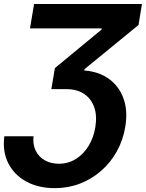

<svg xmlns="http://www.w3.org/2000/svg" viewBox="-29 -748 747 983"><path d="M-6.8 -50.3H142.6Q138.2 -8.8 153.6 22.9Q168.9 54.7 200 72.5Q231 90.3 272 90.3Q320.8 90.3 359.9 65.7Q398.9 41 424.6 -1Q450.2 -43 459 -96.2Q468.8 -156.7 452.9 -200.4Q437 -244.1 400.1 -268.1Q363.3 -292 310.1 -291.5H233.9L252 -399.4L491.2 -596.7V-602.5H124.5L145.5 -727.5H697.8L680.2 -620.1L403.8 -394L402.3 -387.2Q478.5 -381.3 530.3 -343Q582 -304.7 604 -241.9Q626 -179.2 612.3 -98.6Q601.1 -30.3 569.1 27.1Q537.1 84.5 488.8 126.7Q440.4 168.9 380.1 192.1Q319.8 215.3 252.4 215.3Q167.5 215.3 105.5 181.4Q43.5 147.5 13.2 87.2Q-17.1 26.9 -6.8 -50.3Z"/></svg>

Font: Inter 24pt
Style: Bold Italic
Weight: 700
Italic angle: -9.3988°
Version: Version 4.001;git-66647c0bb